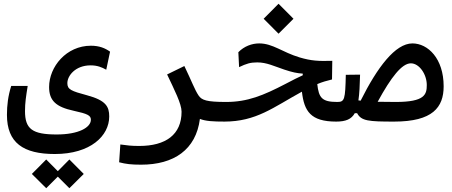

<svg xmlns="http://www.w3.org/2000/svg" viewBox="-20 -638 2384 1012"><path d="M269 173.8C457.5 173.8 555.7 77.6 555.7 -23.9C555.7 -75.7 538.6 -108.9 439 -135.7C355 -158.2 335 -166.5 335 -199.7C335 -238.8 377.4 -293.5 457.5 -293.5C492.7 -293.5 516.6 -283.7 540 -270.5L560.1 -365.7C533.7 -384.3 503.9 -397 459 -397C330.1 -397 238.8 -286.6 238.8 -179.2C238.8 -106.9 275.9 -74.2 368.2 -54.2C442.4 -38.1 459 -29.3 459 -6.8C459 33.7 395 70.8 278.8 70.8C150.4 70.8 111.8 42 111.8 -52.2C111.8 -96.7 117.2 -129.9 126 -185.1H39.1C22.5 -131.8 16.6 -83 16.6 -32.7C16.6 114.7 102.5 173.8 269 173.8ZM345.7 354 421.4 278.8 345.7 202.6 284.7 264.2 223.6 202.6 147.9 278.8 223.6 354 284.7 293Z M1033.7 -11.2C1064 0.5 1100.6 2.9 1166 2.9C1189.5 2.9 1208.5 -10.3 1208.5 -56.2C1208.5 -90.8 1196.8 -100.6 1171.9 -100.6C1069.3 -100.6 1043.5 -109.9 1026.9 -134.3C1006.3 -164.6 989.7 -211.4 951.7 -290L860.8 -245.6C898.9 -165 937 -90.8 937 -49.3C937 71.8 853.5 131.3 713.9 131.3C669.9 131.3 651.4 128.4 614.3 123.5L607.9 217.3C643.6 226.6 671.4 230 723.6 230C896.5 230 1012.7 151.4 1033.7 -11.2Z M1752 2.9C1775.4 2.9 1794.4 -10.3 1794.4 -65.9C1794.4 -95.7 1782.7 -100.6 1757.8 -100.6C1677.2 -100.6 1660.2 -122.1 1652.3 -194.8C1679.2 -206.1 1702.1 -212.4 1730 -219.2L1731.4 -317.4C1659.2 -315.4 1621.6 -316.9 1559.1 -335.4C1467.8 -362.8 1418 -409.2 1346.2 -409.2C1308.1 -409.2 1267.1 -394.5 1236.3 -362.8L1240.2 -284.2C1279.3 -302.7 1299.8 -309.1 1335.9 -309.1C1385.7 -309.1 1424.8 -289.1 1477.5 -271.5C1521.5 -256.8 1544.9 -252 1575.7 -250V-241.2C1550.8 -230 1524.9 -216.8 1484.9 -195.8C1367.7 -134.8 1284.7 -100.6 1171.9 -100.6C1149.9 -100.6 1137.7 -82.5 1137.7 -51.3C1137.7 -11.2 1146.5 2.9 1162.1 2.9C1330.6 2.9 1419.9 -71.8 1571.3 -154.8C1583 -52.2 1617.2 2.9 1752 2.9ZM1448.2 -460.4 1526.9 -539.1 1448.2 -618.2 1369.6 -539.1Z M2057.6 2.9C2260.7 2.9 2318.4 -72.3 2318.4 -183.1C2318.4 -329.6 2235.4 -409.2 2153.8 -409.2C2063.5 -409.2 1968.8 -283.2 1880.9 -107.4L1869.1 -108.9C1874.5 -144 1876.5 -188.5 1877.9 -244.6L1802.7 -243.7C1799.8 -113.3 1796.4 -100.6 1757.8 -100.6L1752 2.9C1802.7 2.9 1832.5 -9.8 1850.1 -41.5H1862.3C1883.8 0 1923.8 2.9 2057.6 2.9ZM1970.7 -101.6C2042 -232.4 2098.6 -304.2 2145.5 -304.2C2189.9 -304.2 2229.5 -246.6 2229.5 -189.9C2229.5 -140.1 2219.2 -100.6 2066.4 -100.6C2027.3 -100.6 1996.1 -101.1 1970.7 -101.6Z"/></svg>

Font: CaskaydiaCove Nerd Font
Style: Regular
Weight: 400
Designer: Aaron Bell
Foundry: Saja Typeworks
Version: Version 2111.1;Nerd Fonts 2.3.3